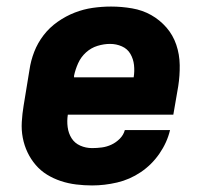

<svg xmlns="http://www.w3.org/2000/svg" viewBox="-20 -558 640 586"><path d="M261 8Q237 8 212.5 5Q188 2 165.5 -5.5Q143 -13 123.5 -25Q104 -37 89 -54.5Q74 -72 64 -93Q54 -114 49.5 -137.5Q45 -161 46.5 -186Q48 -211 52 -235L70 -345Q74 -373 84.5 -400Q95 -427 113 -450.5Q131 -474 156 -491.5Q181 -509 208 -519.5Q235 -530 263 -534Q291 -538 319 -538Q351 -538 383 -532.5Q415 -527 441.5 -512Q468 -497 488 -474Q508 -451 518 -421.5Q528 -392 528.5 -359.5Q529 -327 524 -295L509 -208H187Q184 -189 186.5 -170Q189 -151 198.5 -136Q208 -121 225 -113.5Q242 -106 261 -106Q276 -106 291 -108Q306 -110 320 -116.5Q334 -123 345.5 -134.5Q357 -146 361 -161H499Q490 -123 466.5 -89Q443 -55 409.5 -32.5Q376 -10 337.5 -1Q299 8 261 8ZM206 -322H388Q391 -341 389 -359.5Q387 -378 378 -393.5Q369 -409 352 -416.5Q335 -424 316 -424Q297 -424 277.5 -418Q258 -412 242.5 -398Q227 -384 218.5 -365Q210 -346 206 -327Z"/></svg>

Font: Iosevka Curly HvExObl
Style: Regular
Weight: 900
Width: 7
Italic angle: -9°
Monospace: yes
Designer: Belleve Invis
Foundry: Belleve Invis
Version: Version 11.1.0; ttfautohint (v1.8.3)